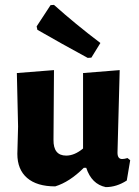

<svg xmlns="http://www.w3.org/2000/svg" viewBox="-20 -757 568 786"><path d="M201 -737Q288 -659 391 -581L354 -521L339 -520Q232 -578 133 -635L130 -649L187 -736ZM206 6Q131 6 91 -28.5Q51 -63 51 -127L54 -239L49 -458L201 -470L199 -185Q198 -120 251 -120Q285 -120 320 -149V-458L470 -470L461 -132Q461 -106 480 -106Q489 -106 502 -110L513 -101L499 -18Q457 9 413 9Q355 -3 333 -70H323Q265 -12 206 6Z"/></svg>

Font: Alegreya Sans ExtraBold
Style: Regular
Weight: 800
Designer: Juan Pablo del Peral
Foundry: Huerta Tipografica
Version: Version 2.007